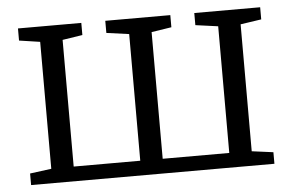

<svg xmlns="http://www.w3.org/2000/svg" viewBox="-44 -617 1030 678"><g transform="rotate(-5 471.0 -277.5)"><path d="M40 0V-41L116 -51V-501L42 -512V-555H266.5V-512L195.5 -501V-52H431.5V-501L351.5 -512V-555H582V-512L511 -501V-52H747V-501L667 -512V-555H900.5V-512L826.5 -501V-51L902.5 -41V0Z"/></g></svg>

Font: Merriweather Light
Style: Regular
Weight: 300
Designer: Eben Sorkin
Foundry: Eben Sorkin
Version: Version 2.100